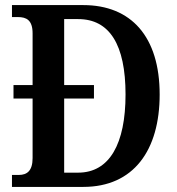

<svg xmlns="http://www.w3.org/2000/svg" viewBox="-20 -734 695 754"><path d="M27 0H307C505 0 607 -144 607 -363C607 -590 495 -714 307 -714H27V-667H50C84 -667 108 -655 108 -603V-400H33V-347H108V-113C108 -63 86 -47 54 -47H27ZM287 -56H232V-347H349V-400H232V-659H287C410 -659 473 -559 473 -363C473 -169 410 -56 287 -56Z"/></svg>

Font: Noto Serif Devanagari Condensed SemiBold
Style: Regular
Weight: 600
Width: 3
Designer: Universal Thirst, Indian Type Foundry and the Monotype Design Team
Foundry: Monotype Imaging Inc.
Version: Version 2.004